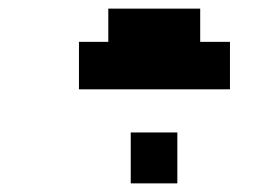

<svg xmlns="http://www.w3.org/2000/svg" viewBox="-20 -448 600 445"><path d="M163 -241V-351H231V-428H444V-351H513V-241ZM283 -23V-141H391V-23Z"/></svg>

Font: Titillium Web
Style: SemiBold Italic
Weight: 600
Italic angle: -13°
Version: Version 1.001;PS 57.000;hotconv 1.0.70;makeotf.lib2.5.55311